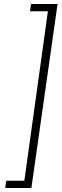

<svg xmlns="http://www.w3.org/2000/svg" viewBox="-20 -823 306 954"><path d="M266 -803 136 111H6L11 75H101L218 -767H129L134 -803Z"/></svg>

Font: Fira Sans Extra Condensed ExtraLight
Style: Italic
Weight: 275
Width: 3
Italic angle: -8°
Designer: Carrois Corporate & Edenspiekermann AG
Foundry: Carrois Corporate GbR & Edenspiekermann AG
Version: Version 4.203